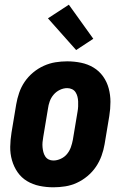

<svg xmlns="http://www.w3.org/2000/svg" viewBox="-20 -789 540 817"><path d="M207 8Q177 8 148 2Q119 -4 95 -18.5Q71 -33 55 -56Q39 -79 31 -107Q23 -135 23.5 -164.5Q24 -194 29 -225L49 -345Q53 -369 61.5 -394Q70 -419 85 -441Q100 -463 121 -480.5Q142 -498 166.5 -509Q191 -520 216 -524Q241 -528 266 -528Q296 -528 325 -522Q354 -516 378 -501.5Q402 -487 418.5 -464Q435 -441 442.5 -413Q450 -385 450 -355.5Q450 -326 445 -295L425 -175Q421 -151 412 -126Q403 -101 388 -79Q373 -57 352 -39.5Q331 -22 307 -11Q283 0 257.5 4Q232 8 207 8ZM207 -106Q223 -106 239 -113.5Q255 -121 265.5 -134Q276 -147 281.5 -162.5Q287 -178 290 -194L310 -314Q312 -325 312.5 -336Q313 -347 312.5 -357.5Q312 -368 309.5 -378Q307 -388 301.5 -396.5Q296 -405 286.5 -409.5Q277 -414 266 -414Q250 -414 234.5 -406.5Q219 -399 208 -386Q197 -373 191.5 -357.5Q186 -342 184 -326L164 -206Q162 -195 161 -184Q160 -173 161 -162.5Q162 -152 164.5 -142Q167 -132 172.5 -123.5Q178 -115 187 -110.5Q196 -106 207 -106ZM304 -576 184 -711 273 -769 377 -624Z"/></svg>

Font: Iosevka Heavy Oblique
Style: Regular
Weight: 900
Italic angle: -9°
Monospace: yes
Designer: Belleve Invis
Foundry: Belleve Invis
Version: Version 32.5.0; ttfautohint (v1.8.4)